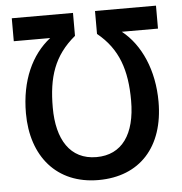

<svg xmlns="http://www.w3.org/2000/svg" viewBox="-52 -764 784 825"><g transform="rotate(-5 340.0 -351.5)"><path d="M340 -88C226 -88 171 -179 171 -316C171 -447 200 -538 293 -615V-714H29V-615H186C104 -551 54 -443 54 -302C54 -116 160 11 340 11C519 11 626 -108 626 -302C626 -437 576 -551 495 -615H651V-714H388V-615C478 -542 509 -448 509 -317C509 -172 450 -88 340 -88Z"/></g></svg>

Font: Noto Sans UI SemiCondensed Medium
Style: Regular
Weight: 500
Width: 4
Designer: Monotype Design Team
Foundry: Monotype Imaging Inc.
Version: Version 1.901